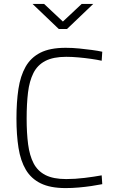

<svg xmlns="http://www.w3.org/2000/svg" viewBox="-20 -951 585 980"><path d="M315 9Q237 9 188 -15Q139 -39 112 -84.5Q85 -130 74.5 -196Q64 -262 64 -346Q64 -430 74 -496.5Q84 -563 110.5 -610Q137 -657 186 -682Q235 -707 315 -707Q350 -707 384.5 -703.5Q419 -700 449 -696Q479 -692 502 -687L499 -641Q477 -646 445.5 -650.5Q414 -655 380.5 -658Q347 -661 318 -661Q252 -661 211.5 -640Q171 -619 150.5 -578Q130 -537 123 -479Q116 -421 116 -346Q116 -272 123.5 -214.5Q131 -157 151.5 -117.5Q172 -78 212 -57.5Q252 -37 318 -37Q363 -37 412 -43Q461 -49 499 -56L502 -11Q477 -6 446.5 -1.5Q416 3 382 6Q348 9 315 9ZM280 -803 146 -931H205L301 -841L397 -931H456L322 -803Z"/></svg>

Font: Cairo Play Light
Style: Regular
Weight: 300
Version: Version 3.119